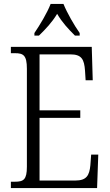

<svg xmlns="http://www.w3.org/2000/svg" viewBox="-20 -951 555 971"><path d="M154 -784V-771H177C213 -806 243 -838 269 -881C294 -838 324 -806 359 -771H383V-784C356 -822 319 -886 301 -931H236C219 -886 180 -822 154 -784ZM35 0H471L477 -169H441L437 -115C432 -64 418 -38 361 -38H180V-355H386V-393H180V-676H336C393 -676 406 -651 410 -593L413 -545H449L444 -714H35V-682H55C98 -682 116 -672 116 -603V-108C116 -42 99 -32 55 -32H35Z"/></svg>

Font: Noto Serif Georgian Condensed Light
Style: Regular
Weight: 300
Width: 3
Designer: Monotype Design Team, Akaki Razmadze
Foundry: Google LLC
Version: Version 2.003